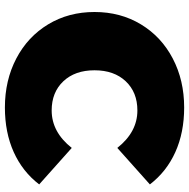

<svg xmlns="http://www.w3.org/2000/svg" viewBox="-14 -742 772 784"><g transform="rotate(90 372.0 -350.0)"><path d="M219 -30.5C278.3 0.5 345 16 419 16C487 16 547.7 4 601 -20C654.3 -44 698.3 -78.7 733 -124L584 -257C540.7 -202.3 489.7 -175 431 -175C381.7 -175 342 -190.8 312 -222.5C282 -254.2 267 -296.7 267 -350C267 -403.3 282 -445.8 312 -477.5C342 -509.2 381.7 -525 431 -525C489.7 -525 540.7 -497.7 584 -443L733 -576C698.3 -621.3 654.3 -656 601 -680C547.7 -704 487 -716 419 -716C345 -716 278.3 -700.5 219 -669.5C159.7 -638.5 113.2 -595.2 79.5 -539.5C45.8 -483.8 29 -420.7 29 -350C29 -279.3 45.8 -216.2 79.5 -160.5C113.2 -104.8 159.7 -61.5 219 -30.5Z"/></g></svg>

Font: Montserrat Custom Black
Style: Regular
Weight: 900
Designer: Julieta Ulanovsky
Foundry: Julieta Ulanovsky
Version: Version 7.200